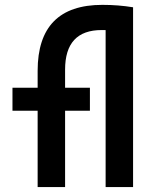

<svg xmlns="http://www.w3.org/2000/svg" viewBox="-20 -762 626 782"><path d="M133.3 0V-473.6Q133.3 -742.2 397 -742.2Q461.9 -742.2 521.5 -732.4L510.3 -632.8Q474.6 -636.7 447.3 -638.2Q419.9 -639.6 394 -639.6Q245.1 -639.6 245.1 -478.5V0ZM30.8 -311V-404.8H346.2V-311ZM410.2 0V-732.4H522V0Z"/></svg>

Font: Cascadia Mono Medium
Style: Regular
Weight: 500
Monospace: yes
Designer: Aaron Bell
Foundry: Saja Typeworks
Version: Version 2407.024